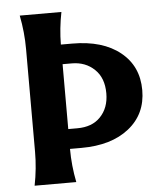

<svg xmlns="http://www.w3.org/2000/svg" viewBox="-53 -783 697 829"><g transform="rotate(-5 296.0 -368.5)"><path d="M63.5 0Q78.1 -73.2 78.1 -146.5V-590.8Q78.1 -664.1 63.5 -737.3H244.1Q230 -667 229.5 -597.2H278.8Q410.6 -597.2 486.8 -535.6Q562.5 -474.6 562.5 -370.8Q562.5 -267.1 485.8 -206.1Q409.2 -145 278.8 -145H229.5Q229.5 -72.8 244.1 0ZM229.5 -231H269Q333 -231 368.7 -268.1Q406.7 -307.1 406.7 -370.6Q406.7 -437.5 367.7 -474.6Q328.6 -512.2 269 -512.2H229.5Z"/></g></svg>

Font: Classica
Style: Bold
Weight: 700
Designer: Wojciech Kalinowski "wmk69" (wmk69@o2.pl)
Foundry: Wojciech Kalinowski "wmk69" (wmk69@o2.pl)
Version: Version 2.1.1; 2021-05-14